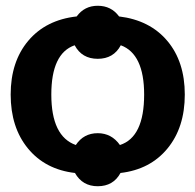

<svg xmlns="http://www.w3.org/2000/svg" viewBox="-20 -593 678 666"><path d="M246 -536Q273 -573 319 -573Q366 -573 393 -536Q500 -523 560.5 -451Q621 -379 621 -265Q621 -151 561 -78Q501 -5 398 7Q373 53 319 53Q266 53 240 7Q137 -5 77 -78Q17 -151 17 -265Q17 -379 78 -451.5Q139 -524 246 -536ZM158 -265Q158 -120 243 -90Q270 -131 319 -131Q367 -131 396 -90Q480 -117 480 -265Q480 -406 399 -436Q374 -389 319 -389Q264 -389 239 -436Q158 -408 158 -265Z"/></svg>

Font: Libra Sans
Style: Bold
Weight: 700
Foundry: Context Ltd
Version: Version 1.000